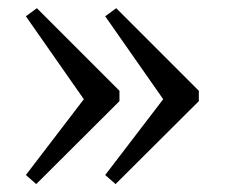

<svg xmlns="http://www.w3.org/2000/svg" viewBox="-20 -447 580 478"><path d="M70.2 11.3 44.4 -11.3 188.7 -200 44.4 -406.5 71.8 -426.6 277.4 -221V-195.2ZM267.7 11.3 241.9 -11.3 386.3 -200 241.9 -406.5 269.4 -426.6 475 -221V-195.2Z"/></svg>

Font: Playfair 9pt
Style: Regular
Weight: 400
Designer: Claus Eggers Sørensen
Foundry: Claus Eggers Sørensen
Version: Version 2.203